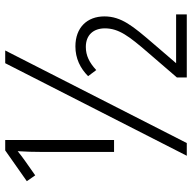

<svg xmlns="http://www.w3.org/2000/svg" viewBox="-20 -734 754 755"><g transform="rotate(-90 357.5 -357.0)"><path d="M122 0H172L536 -714H486ZM137 -286H184V-714H143L22 -629L45 -596L99 -634C114 -644 126 -654 140 -665C138 -636 137 -600 137 -567ZM430 0H678V-42H486L565 -134C631 -211 670 -257 670 -324C670 -392 626 -438 552 -438C505 -438 466 -419 435 -388L459 -356C488 -383 516 -397 550 -397C597 -397 623 -367 623 -322C623 -267 591 -226 529 -154L430 -39Z"/></g></svg>

Font: Noto Sans Display SemiCondensed Light
Style: Regular
Weight: 300
Width: 4
Designer: Monotype Design Team
Foundry: Monotype Imaging Inc.
Version: Version 1.900